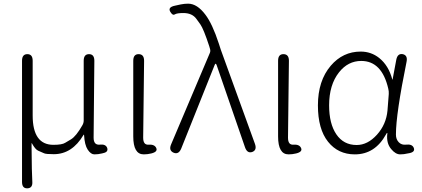

<svg xmlns="http://www.w3.org/2000/svg" viewBox="-20 -828 2298 1046"><path d="M129 198Q100 199 100 163V-497Q100 -533 129 -533Q158 -533 158 -497V-199Q158 -39 271 -39Q318 -39 335 -50Q351 -60 367 -69Q395 -86 429 -146Q436 -158 436 -172V-497Q436 -533 465 -533Q494 -533 494 -497L490 -78Q490 -37 523 -40Q556 -44 564 -22Q571 0 543 6L535 8Q515 13 494 13Q475 13 458 -12.5Q441 -38 438 -92Q438 -97 435 -93Q373 12 273 12Q230 12 220 7Q204 0 188 -7Q172 -14 154 -47Q152 -51 152 -46V-29Q153 117 156 161Q159 197 129 198Z M804 8Q784 13 763 13Q706 13 706 -85V-497Q706 -533 735 -533Q765 -533 765 -497L760 -78Q760 -37 790 -40Q822 -42 831 -22Q841 -1 804 8Z M967 -18Q953 15 926 4Q898 -8 912 -41L1123 -539Q1128 -550 1124 -562L1120 -576Q1089 -671 1071 -696Q1061 -711 1050 -725Q1027 -757 979 -757Q944 -757 932 -749.5Q920 -742 907 -765Q894 -789 933 -797L965 -804Q985 -808 1005 -808Q1054 -808 1099 -748Q1137 -698 1172 -591Q1177 -574 1183 -557L1369 -44Q1381 -10 1354 0Q1327 9 1315 -25L1160 -474Q1157 -481 1154.5 -481Q1152 -481 1149 -473Z M1593 8Q1573 13 1552 13Q1495 13 1495 -85V-497Q1495 -533 1524 -533Q1554 -533 1554 -497L1549 -78Q1549 -37 1579 -40Q1611 -42 1620 -22Q1630 -1 1593 8Z M1913 13Q1822 13 1767 -56Q1712 -125 1712 -254Q1712 -388 1782 -470Q1848 -547 1945 -547Q2002 -547 2046 -512Q2097 -471 2117 -396Q2118 -391 2119 -396L2139 -503Q2146 -538 2174 -533Q2202 -527 2195 -492Q2137 -207 2137 -95Q2137 -69 2152.5 -53Q2168 -37 2192 -40Q2225 -44 2234 -23Q2243 -1 2212 6L2201 8Q2181 13 2160 13Q2135 13 2111 -16Q2084 -48 2090 -99Q2091 -104 2089 -104Q2087 -104 2083 -96Q2023 13 1913 13ZM1923 -38Q1983 -38 2033.5 -94Q2084 -150 2091 -226L2098 -316Q2099 -331 2095 -346Q2060 -496 1948 -496Q1876 -496 1827 -434Q1773 -366 1773 -254Q1773 -154 1812.5 -96Q1852 -38 1923 -38Z"/></svg>

Font: Resource Han Rounded CN Light
Style: Regular
Weight: 300
Designer: Cyano Hao (round all glyphs); Ryoko NISHIZUKA 西塚涼子 (kana, bopomofo & ideographs); Paul D. Hunt (Latin, Greek & Cyrillic)
Foundry: Cyano Hao
Version: 0.990